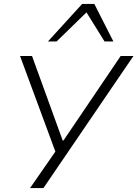

<svg xmlns="http://www.w3.org/2000/svg" viewBox="-20 -777 702 977"><path d="M133 180 271 -19 275 30 82 -492H143L299 -62H303L594 -492H659L201 180ZM224 -566 398 -757H460L557 -566H512L420 -714L268 -566Z"/></svg>

Font: Nunito Sans 7pt Expanded ExtraLight
Style: Italic
Weight: 250
Width: 7
Italic angle: -9°
Designer: Vernon Adams
Foundry: Vernon Adams
Version: Version 3.101;gftools[0.9.27]